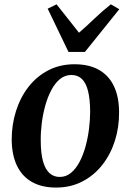

<svg xmlns="http://www.w3.org/2000/svg" viewBox="-20 -853 604 886"><path d="M324 -556.5Q391 -556.5 436.8 -530.5Q482.5 -504.5 506 -454.8Q529.5 -405 529.5 -334Q530 -266 510.2 -203.5Q490.5 -141 452.5 -92.5Q414.5 -44 360.5 -15.8Q306.5 12.5 238.5 12.5Q172.5 12.5 127 -13.5Q81.5 -39.5 58 -89Q34.5 -138.5 34 -208.5Q34 -278 53.8 -340.5Q73.5 -403 111.2 -451.8Q149 -500.5 202.8 -528.5Q256.5 -556.5 324 -556.5ZM309.5 -507Q279.5 -507 256.5 -488Q233.5 -469 216.8 -437.2Q200 -405.5 189 -366Q178 -326.5 172.8 -284.8Q167.5 -243 168 -204.5Q168 -146 178.5 -108.8Q189 -71.5 208.5 -54Q228 -36.5 255.5 -36.5Q285 -36.5 307.8 -55.5Q330.5 -74.5 347.2 -106.2Q364 -138 374.8 -177.5Q385.5 -217 390.8 -258.8Q396 -300.5 396 -339Q395.5 -397 386 -434Q376.5 -471 357.5 -489Q338.5 -507 309.5 -507ZM296 -613.5 200 -813 241 -833Q266 -802 291.8 -768.8Q317.5 -735.5 344.5 -702Q382 -734.5 416.5 -767.8Q451 -801 491.5 -833L530.5 -810.5L372 -613.5Z"/></svg>

Font: Merriweather 48pt SemiBold
Style: Italic
Weight: 600
Italic angle: -7.8°
Designer: Eben Sorkin
Foundry: Eben Sorkin
Version: Version 2.101